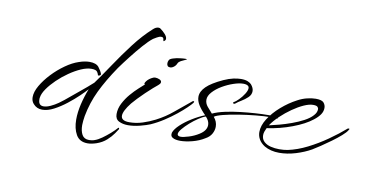

<svg xmlns="http://www.w3.org/2000/svg" viewBox="-68 -715 1968 1034"><g transform="rotate(10 915.5 -198.0)"><path d="M455 142Q411 142 392 108.5Q373 75 373 26Q373 -14 383.5 -58.5Q394 -103 411 -146Q398 -131 372 -106Q346 -81 313.5 -55.5Q281 -30 247 -12Q213 6 183 6Q153 6 134 -16Q121 -30 121 -52Q121 -81 141 -115.5Q161 -150 192.5 -183.5Q224 -217 261.5 -243.5Q299 -270 333 -281Q350 -287 364.5 -289.5Q379 -292 390 -292Q427 -292 441.5 -273.5Q456 -255 462 -238V-237Q462 -231 454 -228.5Q446 -226 446 -232Q446 -235 439.5 -246Q433 -257 407 -257Q382 -257 351 -243.5Q320 -230 287.5 -207.5Q255 -185 227.5 -158.5Q200 -132 181.5 -105.5Q163 -79 160 -58Q159 -55 159 -52Q159 -49 159 -46Q159 -13 187 -13Q204 -13 225.5 -23Q247 -33 265.5 -46Q284 -59 292 -66Q324 -93 364 -125.5Q404 -158 435 -186Q470 -234 511 -295.5Q552 -357 598.5 -418Q645 -479 695 -524Q710 -538 724 -538Q732 -538 736 -534Q750 -524 762 -510.5Q774 -497 774 -486Q774 -480 772 -478Q766 -471 764 -471Q762 -471 761.5 -474.5Q761 -478 760 -482Q759 -492 747 -492Q737 -492 723.5 -484Q710 -476 705 -473Q683 -456 654.5 -423.5Q626 -391 597.5 -354.5Q569 -318 546 -286Q493 -208 461 -141.5Q429 -75 415 0Q413 13 411.5 26Q410 39 410 50Q410 82 421.5 102.5Q433 123 460 123Q467 123 474.5 122Q482 121 490 118Q508 112 529 97Q550 82 570 64.5Q590 47 603 32Q605 30 606 30Q608 30 609 33.5Q610 37 608 39Q605 44 592 63Q579 82 557 102Q535 122 503 133Q476 142 455 142Z M822 -338Q804 -338 804 -358Q804 -366 808 -374Q811 -382 828 -387.5Q845 -393 864.5 -395.5Q884 -398 895 -398Q904 -398 904 -397Q904 -395 894 -391Q884 -387 873 -381Q862 -375 858 -367Q853 -354 842.5 -346Q832 -338 822 -338ZM652 8Q624 8 603 -2.5Q582 -13 582 -41Q582 -71 597 -100Q612 -129 633 -153.5Q654 -178 674.5 -196.5Q695 -215 705 -224Q696 -226 708 -242Q720 -258 743 -268Q749 -270 754 -270Q765 -270 776.5 -265Q788 -260 788 -251Q788 -246 784 -241Q780 -236 776 -233Q768 -227 751 -212Q734 -197 714 -178Q694 -159 676.5 -140.5Q659 -122 649 -110Q612 -63 612 -37Q612 -9 657 -9Q694 -9 729.5 -20.5Q765 -32 796 -48Q845 -73 887 -108.5Q929 -144 974 -180Q976 -181 979 -181Q982 -181 982 -178Q982 -175 978 -170Q972 -162 953 -143.5Q934 -125 905.5 -102Q877 -79 842.5 -56.5Q808 -34 772 -18Q753 -10 718.5 -1Q684 8 652 8Z M944 42Q938 42 932 41.5Q926 41 921 40Q909 38 900.5 32Q892 26 892 15Q892 9 893 6Q900 -14 925 -37.5Q950 -61 985 -82.5Q1020 -104 1053 -117Q1028 -142 1014 -164.5Q1000 -187 1000 -209Q1000 -238 1027.5 -265Q1055 -292 1116 -320Q1145 -333 1168.5 -338Q1192 -343 1210 -343Q1233 -343 1247 -337Q1261 -331 1267 -324Q1282 -306 1282 -289Q1282 -269 1266 -254Q1250 -239 1231.5 -228Q1213 -217 1204 -209Q1200 -205 1195 -205Q1191 -205 1189.5 -208Q1188 -211 1192 -213Q1203 -219 1218.5 -234.5Q1234 -250 1246 -269Q1258 -288 1258 -301Q1258 -308 1254 -312Q1246 -320 1226 -320Q1204 -320 1173 -309.5Q1142 -299 1113 -282Q1084 -265 1064.5 -243.5Q1045 -222 1045 -201Q1045 -181 1059 -164Q1073 -147 1087 -132Q1115 -145 1154 -153.5Q1193 -162 1236 -167Q1279 -172 1318.5 -174.5Q1358 -177 1388 -177Q1405 -177 1417 -177Q1429 -177 1436 -175Q1441 -173 1441 -171Q1441 -166 1435 -166Q1428 -166 1420.5 -167Q1413 -168 1402 -168Q1369 -168 1323 -163.5Q1277 -159 1230 -151.5Q1183 -144 1147.5 -135Q1112 -126 1100 -117Q1120 -94 1120 -66Q1120 -46 1109.5 -27Q1099 -8 1077 4Q1047 23 1010 32.5Q973 42 944 42ZM944 20Q957 20 986.5 11Q1016 2 1041 -14Q1078 -37 1078 -68Q1078 -90 1058 -111Q1042 -106 1019.5 -91Q997 -76 975.5 -57Q954 -38 939.5 -20.5Q925 -3 925 8Q925 20 944 20Z M1480 13Q1457 13 1436.5 8Q1416 3 1399 -7Q1377 -21 1366.5 -39.5Q1356 -58 1356 -79Q1356 -114 1380 -152Q1404 -190 1443.5 -224.5Q1483 -259 1527 -282Q1553 -296 1579 -302Q1605 -308 1625 -308Q1658 -308 1668.5 -295.5Q1679 -283 1679 -267Q1679 -248 1667.5 -231Q1656 -214 1634 -197Q1595 -166 1528.5 -141Q1462 -116 1391 -106Q1386 -96 1382.5 -86Q1379 -76 1379 -66Q1379 -44 1393.5 -30.5Q1408 -17 1430.5 -11.5Q1453 -6 1477 -6Q1489 -6 1501 -7Q1513 -8 1523 -10Q1575 -21 1628.5 -48Q1682 -75 1732 -110Q1782 -145 1822 -180Q1824 -181 1827 -181Q1831 -181 1831 -179Q1831 -176 1827 -171Q1820 -159 1798.5 -140Q1777 -121 1749.5 -101Q1722 -81 1696 -63.5Q1670 -46 1653 -36Q1616 -15 1570 -1Q1524 13 1480 13ZM1400 -123Q1423 -128 1455 -136.5Q1487 -145 1521.5 -157.5Q1556 -170 1585 -185.5Q1614 -201 1630 -219Q1646 -236 1646 -254Q1646 -262 1640 -267.5Q1634 -273 1616 -273Q1595 -273 1566 -260Q1537 -247 1505.5 -225Q1474 -203 1446 -176.5Q1418 -150 1400 -123Z"/></g></svg>

Font: WindSong
Style: Regular
Weight: 400
Designer: Robert E. Leuschke
Foundry: Robert E. Leuschke
Version: Version 1.010; ttfautohint (v1.8.3)